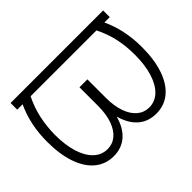

<svg xmlns="http://www.w3.org/2000/svg" viewBox="-116 -728 937 937"><g transform="rotate(-45 352.5 -260.0)"><path d="M671.9 -484.4H634.8Q679.7 -388.7 679.7 -269.5Q679.7 -183.6 658.2 -120.6Q636.7 -57.6 596.2 -23.9Q555.7 9.8 500 9.8Q444.8 9.8 407.2 -22.7Q369.6 -55.2 352.5 -117.2Q335.4 -55.2 298.1 -22.7Q260.7 9.8 206.1 9.8Q150.4 9.8 109.6 -23.9Q68.8 -57.6 47.1 -120.6Q25.4 -183.6 25.4 -269.5Q25.4 -388.7 70.3 -484.4H33.2V-530.3H671.9ZM209 -36.1Q244.1 -36.1 270.3 -58.1Q296.4 -80.1 310.8 -121.1Q325.2 -162.1 325.2 -217.8V-346.7H379.9V-217.8Q379.9 -162.6 394.5 -121.3Q409.2 -80.1 435.5 -58.1Q461.9 -36.1 497.1 -36.1Q536.6 -36.1 566.4 -64.2Q596.2 -92.3 612.5 -144.5Q628.9 -196.8 628.9 -267.6Q628.9 -326.7 617.7 -379.2Q606.4 -431.6 580.1 -484.4H125.5Q99.6 -431.6 88.4 -379.2Q77.1 -326.7 76.2 -267.6Q76.2 -196.8 92.5 -144.5Q108.9 -92.3 138.9 -64.2Q168.9 -36.1 209 -36.1Z"/></g></svg>

Font: Pretendard ExtraLight
Style: Regular
Weight: 200
Designer: Base glyphs from Inter by Rasmus Andersson; Hangeul glyphs from Noto Sans CJK(Source Han Sans) by Jang Soo-young and Kan
Foundry: Kil Hyung-jin
Version: Version 1.309